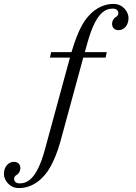

<svg xmlns="http://www.w3.org/2000/svg" viewBox="-92 -722 692 980"><path d="M-72 166C-72 197 -44 238 4 238C75 238 131 191 165 130C185 94 202 51 215 5L333 -428H447L453 -456H341L355 -506C398 -660 447 -678 484 -678C501 -678 512 -669 512 -655C512 -647 508 -639 496 -633C488 -627 480 -615 480 -601C480 -581 492 -568 513 -568C541 -568 564 -593 564 -630C564 -661 536 -702 488 -702C417 -702 361 -655 327 -594C307 -558 291 -515 277 -469L273 -456H169L163 -428H265L137 42C95 196 45 214 8 214C-9 214 -20 205 -20 191C-20 183 -16 175 -4 169C4 163 12 151 12 137C12 117 0 104 -21 104C-49 104 -72 129 -72 166Z"/></svg>

Font: Old Standard
Style: Regular
Weight: 400
Designer: Alexey Kryukov <alexios@thessalonica.org.ru>
Version: Version 2.0